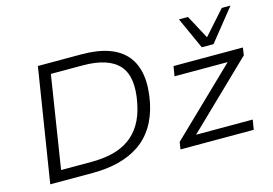

<svg xmlns="http://www.w3.org/2000/svg" viewBox="-98 -954 1638 1152"><g transform="rotate(-15 721.0 -378.0)"><path d="M84 0 196 -705H466Q663 -705 744.5 -607.5Q826 -510 789 -319Q771 -234 733 -173.5Q695 -113 638.5 -75Q582 -37 509 -18.5Q436 0 349 0ZM169 -66H357Q429 -66 487.5 -80Q546 -94 591.5 -125.5Q637 -157 668 -208Q699 -259 714 -334Q746 -493 681 -566Q616 -639 456 -639H259ZM893 0 900 -45 1328 -458 1327 -433H972L982 -494H1413L1406 -447L976 -32L977 -61H1358L1348 0ZM1175 -559 1086 -756H1142L1221 -609L1352 -756H1406L1248 -559Z"/></g></svg>

Font: Nunito Sans 7pt SemiExpanded Light
Style: Italic
Weight: 300
Width: 6
Italic angle: -9°
Designer: Vernon Adams
Foundry: Vernon Adams
Version: Version 3.101;gftools[0.9.27]